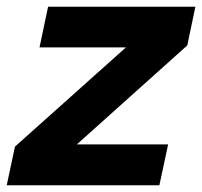

<svg xmlns="http://www.w3.org/2000/svg" viewBox="-46 -551 601 571"><path d="M454 -121.5 428 0H-26L-1.5 -115L328.5 -410H71.5L97 -531H535L511 -416L182.5 -121.5Z"/></svg>

Font: Epilogue
Style: Bold Italic
Weight: 700
Italic angle: -12°
Designer: Tyler Finck
Foundry: Etcetera Type Co
Version: Version 2.111; ttfautohint (v1.8.3)